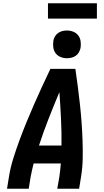

<svg xmlns="http://www.w3.org/2000/svg" viewBox="-20 -1157 640 1177"><path d="M23 0 35 -74Q44 -130 61.5 -186Q79 -242 99.5 -297.5Q120 -353 142.5 -408Q165 -463 189 -517.5Q213 -572 238 -626.5Q263 -681 289 -735H442Q450 -681 457 -626.5Q464 -572 470 -517.5Q476 -463 480 -408Q484 -353 486 -297.5Q488 -242 487 -186Q486 -130 477 -74L465 0H331L344 -74Q347 -94 349 -114Q351 -134 353 -155H186Q181 -135 176.5 -114.5Q172 -94 168 -74L156 0ZM357 -265Q358 -347 354 -429Q350 -511 344 -592Q310 -511 278 -429.5Q246 -348 219 -265ZM390 -800Q370 -800 351.5 -807.5Q333 -815 321.5 -830Q310 -845 307 -865Q304 -885 307 -906Q309 -920 316.5 -933Q324 -946 336 -954.5Q348 -963 362 -966.5Q376 -970 390 -970Q411 -970 429.5 -962.5Q448 -955 459.5 -940Q471 -925 474 -905Q477 -885 474 -864Q471 -850 464 -837Q457 -824 445 -815.5Q433 -807 418.5 -803.5Q404 -800 390 -800ZM274 -1043V-1137H574V-1043Z"/></svg>

Font: Iosevka Curly XBdExObl
Style: Regular
Weight: 800
Width: 7
Italic angle: -9°
Monospace: yes
Designer: Belleve Invis
Foundry: Belleve Invis
Version: Version 11.1.0; ttfautohint (v1.8.3)